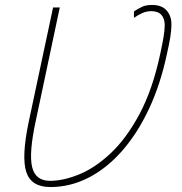

<svg xmlns="http://www.w3.org/2000/svg" viewBox="-20 -744 732 774"><path d="M183 10Q106 10 86 -50.5Q66 -111 96 -254L194 -714H221L124 -256Q96 -126 109.5 -70.5Q123 -15 182 -15Q235 -15 299 -41Q363 -67 426 -126Q489 -185 542 -283.5Q595 -382 626 -527Q634 -564 639 -592.5Q644 -621 644 -643Q644 -669 630.5 -684Q617 -699 590 -699Q571 -699 554 -691.5Q537 -684 520 -672V-698Q537 -709 552.5 -716.5Q568 -724 593 -724Q632 -724 651.5 -702Q671 -680 671 -647Q671 -620 666 -591Q661 -562 653 -527Q627 -404 580.5 -305Q534 -206 472 -135.5Q410 -65 336.5 -27.5Q263 10 183 10Z"/></svg>

Font: Noto Sans Thin
Style: Italic
Weight: 100
Italic angle: -12°
Designer: Monotype Design Team
Foundry: Monotype Imaging Inc.
Version: Version 2.013; ttfautohint (v1.8.4.7-5d5b)